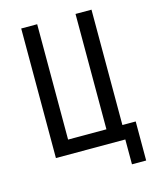

<svg xmlns="http://www.w3.org/2000/svg" viewBox="-127 -817 854 1045"><g transform="rotate(-15 300.0 -295.0)"><path d="M485 140V0H94V-730H184V-80H400V-730H490V-80H565V140Z"/></g></svg>

Font: Pitagon Sans Mono
Style: Regular
Weight: 400
Monospace: yes
Designer: Travis Tran
Foundry: Pitagon
Version: Version 1.001;gftools[0.9.26]